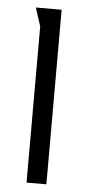

<svg xmlns="http://www.w3.org/2000/svg" viewBox="-48 -646 308 675"><g transform="rotate(5 106.0 -308.0)"><path d="M142 -616V0H72V-551L51 -616Z"/></g></svg>

Font: Aubrey
Style: Regular
Weight: 400
Designer: Gayaneh Bagdasaryan
Foundry: Cyreal.org
Version: Version 1.102; ttfautohint (v1.8.3)